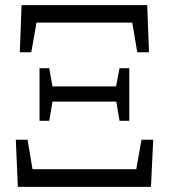

<svg xmlns="http://www.w3.org/2000/svg" viewBox="-20 -732 661 752"><path d="M49.8 0 42 -184.6H87.9L107.4 -69.3H513.7L534.2 -184.6H580.1L571.3 0ZM134.8 -258.8V-464.8H172.9L185.5 -393.6H434.6L448.2 -464.8H486.3V-258.8H448.2L435.5 -334H185.5L172.9 -258.8ZM57.6 -527.3 64.5 -711.9H556.6L563.5 -527.3H517.6L498 -643.6H123L102.5 -527.3Z"/></svg>

Font: Bpmf Zihi Box R
Style: R
Weight: 400
Foundry: But Ko
Version: Version 1.320